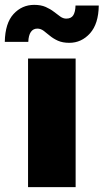

<svg xmlns="http://www.w3.org/2000/svg" viewBox="-70 -770 427 790"><path d="M45.4 0V-529.3H241.2V0ZM215.3 -593.8Q187.5 -593.8 168.2 -602.5Q148.9 -611.3 135 -623Q121.1 -634.8 109.1 -643.6Q97.2 -652.3 83.5 -652.3Q66.4 -652.3 56.9 -638.4Q47.4 -624.5 46.4 -597.7H-50.3Q-48.8 -674.8 -14.2 -712.4Q20.5 -750 70.8 -750Q98.1 -750 117.7 -741.5Q137.2 -732.9 151.6 -721.7Q166 -710.4 178 -701.9Q189.9 -693.4 202.6 -693.4Q223.1 -693.4 231.7 -707.5Q240.2 -721.7 240.7 -747.1H336.4Q335.4 -671.9 300.3 -632.8Q265.1 -593.8 215.3 -593.8Z"/></svg>

Font: Inter 24pt Black
Style: Regular
Weight: 900
Designer: Rasmus Andersson
Foundry: rsms
Version: Version 4.001;git-66647c0bb